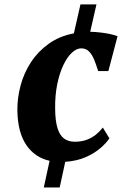

<svg xmlns="http://www.w3.org/2000/svg" viewBox="-20 -704 556 846"><path d="M173 122 198.5 4.5Q133 -10 95.5 -65.8Q58 -121.5 56.5 -217.5Q56 -272.5 70.8 -327.5Q85.5 -382.5 116.5 -430Q147.5 -477.5 194.8 -511.2Q242 -545 305.5 -557L334.5 -684.5H405L377.5 -564Q397.5 -563.5 419 -561.2Q440.5 -559 461.2 -554.8Q482 -550.5 498 -544.5L457.5 -391H412.5Q404 -418.5 394.8 -441.2Q385.5 -464 372 -477.5Q358.5 -491 338 -491Q317.5 -491 296.8 -471.8Q276 -452.5 259 -416.8Q242 -381 232 -331.8Q222 -282.5 223 -223.5Q223.5 -171.5 233.2 -139.8Q243 -108 262 -93.8Q281 -79.5 309 -79.5Q339.5 -79.5 362.5 -88.2Q385.5 -97 402.8 -111Q420 -125 433 -142L462 -94.5Q449.5 -75 423.2 -52Q397 -29 358 -11.8Q319 5.5 267.5 9L243 122Z"/></svg>

Font: Merriweather 28pt Black
Style: Italic
Weight: 900
Italic angle: -7.8°
Version: Version 2.101